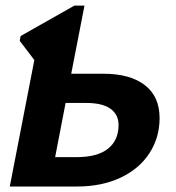

<svg xmlns="http://www.w3.org/2000/svg" viewBox="-20 -679 640 699"><path d="M561 -249Q561 -178.2 523.9 -121.1Q486.8 -64 418.5 -32Q350.1 0 260.7 0H15.6L105 -460.4L51.8 -530.3L55.2 -547.9L251 -658.7H287.6L239.3 -410.6H356Q453.6 -410.6 507.3 -369.1Q561 -327.6 561 -249ZM411.6 -224.1Q411.6 -261.7 382.3 -283Q353 -304.2 293.5 -304.2H218.8L180.7 -106.9H258.3Q334.5 -106.9 373 -137.5Q411.6 -168 411.6 -224.1Z"/></svg>

Font: Liberation Mono
Style: Bold Italic
Weight: 700
Italic angle: -12°
Monospace: yes
Designer: Steve Matteson
Foundry: Ascender Corporation
Version: Version 2.1.5